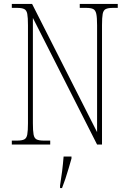

<svg xmlns="http://www.w3.org/2000/svg" viewBox="-20 -734 651 975"><path d="M40 0V-20H66Q91 -20 103 -26Q115 -32 118.5 -51Q122 -70 122 -108V-606Q122 -645 118.5 -663.5Q115 -682 103 -688Q91 -694 66 -694H40V-714H143L473 -63V-606Q473 -645 469 -663.5Q465 -682 453.5 -688Q442 -694 417 -694H385V-714H578V-694H554Q529 -694 517 -688Q505 -682 501.5 -663.5Q498 -645 498 -606V0H473L147 -643V-108Q147 -70 150.5 -51Q154 -32 166 -26Q178 -20 203 -20H235V0ZM285 208Q291 171 295.5 135Q300 99 303 61H343V71Q337 92 329 119.5Q321 147 312 174Q303 201 295 221H285Z"/></svg>

Font: Noto Serif Thai Condensed Thin
Style: Regular
Weight: 100
Width: 3
Designer: Monotype Design Team
Foundry: Monotype Imaging Inc.
Version: Version 2.001; ttfautohint (v1.8.4.7-5d5b)